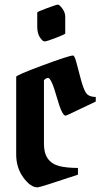

<svg xmlns="http://www.w3.org/2000/svg" viewBox="-20 -810 444 830"><path d="M188 -473Q178 -473 170 -463V-187Q170 -110 236 -92Q270 -84 317 -84V-55Q153 0 142 0Q112 0 81 -42.5Q50 -85 50 -142V-478Q50 -485 164.5 -527.5Q279 -570 296 -570Q302 -570 310 -541Q318 -512 328.5 -471Q339 -430 350.5 -410.5Q362 -391 394 -391V-371Q372 -361 319.5 -335.5Q267 -310 263 -310Q248 -310 225 -391.5Q202 -473 188 -473ZM141 -695V-756Q141 -759 182.5 -774.5Q224 -790 230.5 -790Q237 -790 249.5 -773Q262 -756 262 -738V-665Q262 -662 222 -646.5Q182 -631 173 -631Q164 -631 152.5 -648.5Q141 -666 141 -695Z"/></svg>

Font: Pirata One
Style: Regular
Weight: 400
Designer: Rodrigo Fuenzalida, Nicolas Massi
Foundry: Rodrigo Fuenzalida, Nicolas Massi
Version: Version 1.001